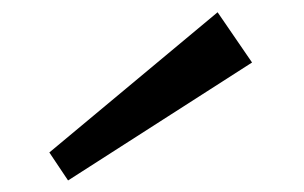

<svg xmlns="http://www.w3.org/2000/svg" viewBox="-20 -957 509 321"><path d="M62.5 -702.1 343.8 -936.5 401.4 -852.5 93.8 -655.3Z"/></svg>

Font: Michroma+
Style: Regular
Weight: 400
Designer: beogot
Foundry: beogot
Version: Version